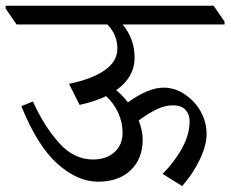

<svg xmlns="http://www.w3.org/2000/svg" viewBox="-62 -642 796 663"><path d="M713.4 -557.6H361.3Q402.8 -507.8 402.8 -442.9Q402.8 -375.5 339.4 -330.6Q362.3 -311.5 379.9 -288.6Q450.2 -339.4 502.9 -339.4Q542.5 -339.4 577.6 -315.2Q612.8 -291 632.1 -255.1Q651.4 -219.2 651.4 -178.7Q651.4 -140.1 627.2 -89.8Q603 -39.6 566.9 0.5L499.5 -41.5Q542 -84.5 567.4 -131.6Q592.8 -178.7 592.8 -223.6Q592.8 -247.1 578.4 -262.7Q564 -278.3 536.1 -278.3Q507.3 -278.3 479.2 -264.6Q451.2 -251 417 -226.1Q430.7 -190.9 430.7 -160.2Q430.7 -93.8 389.2 -54.2Q347.7 -14.6 276.9 -14.6Q205.6 -14.6 136.5 -76.2Q67.4 -137.7 11.7 -275.4L51.8 -291.5Q88.9 -208.5 140.6 -149.9Q192.4 -91.3 258.8 -91.3Q305.7 -91.3 333.5 -116.7Q361.3 -142.1 361.3 -184.1Q361.3 -219.2 346.2 -252.4Q331.1 -285.6 304.2 -310.1Q265.1 -291 212.9 -279.8L176.3 -352.5Q256.3 -369.1 299.8 -399.7Q343.3 -430.2 343.3 -474.1Q343.3 -522 308.6 -557.6H-4.9L-42.5 -612.3V-622.1H675.8L713.4 -567.4Z"/></svg>

Font: Noto Serif Devanagari
Style: Regular
Weight: 400
Designer: Monotype Design Team
Foundry: Monotype Imaging Inc.
Version: Version 1.01